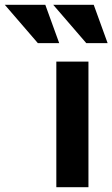

<svg xmlns="http://www.w3.org/2000/svg" viewBox="-174 -781 469 801"><path d="M61 0V-524H195V0ZM-16 -601H73L15 -761H-154ZM186 -601H275L217 -761H48Z"/></svg>

Font: Rising Sun
Style: Bold
Weight: 700
Designer: Matt McInerney, Pablo Impallari, Rodrigo Fuenzalida (Raleway font), Stephen Hutchings (Greek), Cristiano Sobral (main ch
Foundry: The Rising Sun Project Authors
Version: Version 4.327; ttfautohint (v1.8.4.7-5d5b-dirty)